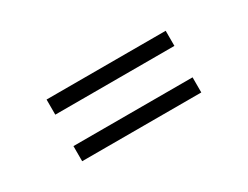

<svg xmlns="http://www.w3.org/2000/svg" viewBox="-36 -557 709 550"><g transform="rotate(-30 319.0 -282.0)"><path d="M122 -334V-384H516V-334ZM122 -180V-230H516V-180Z"/></g></svg>

Font: Piazzolla 24pt Light
Style: Regular
Weight: 300
Designer: Juan Pablo del Peral
Foundry: Huerta Tipografica
Version: Version 2.005